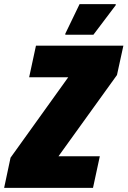

<svg xmlns="http://www.w3.org/2000/svg" viewBox="-43 -909 617 929"><path d="M-23 0 8 -146 287 -535H98L131 -688H554L523 -546L240 -153H440L407 0ZM273 -741V-746L342 -889H517V-884L409 -741Z"/></svg>

Font: Saira SemiCondensed Black
Style: Italic
Weight: 900
Width: 4
Italic angle: -12°
Designer: Hector Gatti with collaboration of the Omnibus-Type team
Foundry: Omnibus-Type
Version: Version 1.101